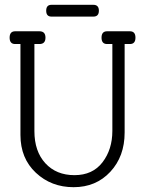

<svg xmlns="http://www.w3.org/2000/svg" viewBox="-20 -768 603 798"><path d="M520 -638Q543 -638 543 -611.5Q543 -585 520 -585H498V-217Q498 -118 438.5 -54Q379 10 286 10Q193 10 129 -50Q65 -110 65 -207V-585H43Q20 -585 20 -611.5Q20 -638 43 -638H144Q169 -638 169 -611.5Q169 -585 144 -585H123V-223Q123 -139 168.5 -89.5Q214 -40 289.5 -40Q365 -40 406 -93.5Q447 -147 447 -224V-585H425Q402 -585 402 -611.5Q402 -638 425 -638ZM368 -699H194Q172 -699 172 -723.5Q172 -748 194 -748H368Q391 -748 391 -723.5Q391 -699 368 -699Z"/></svg>

Font: Glass Antiqua
Style: Regular
Weight: 400
Version: 1.001